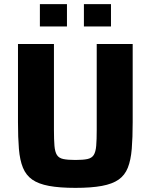

<svg xmlns="http://www.w3.org/2000/svg" viewBox="-20 -901 730 929"><path d="M345 8Q268 8 217 -1.5Q166 -11 136 -32Q106 -53 91 -89.5Q76 -126 71.5 -180.5Q67 -235 67 -310V-688H241V-273Q241 -225 243.5 -195.5Q246 -166 255.5 -151Q265 -136 286.5 -131.5Q308 -127 345 -127Q382 -127 403 -131.5Q424 -136 433.5 -151Q443 -166 445.5 -195.5Q448 -225 448 -273V-688H622V-310Q622 -235 617.5 -180.5Q613 -126 598.5 -89.5Q584 -53 554 -32Q524 -11 473 -1.5Q422 8 345 8ZM173 -773V-881H304V-773ZM386 -773V-881H517V-773Z"/></svg>

Font: Saira Thin
Style: Bold
Weight: 700
Version: Version 1.101